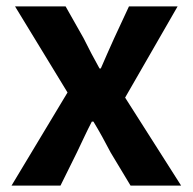

<svg xmlns="http://www.w3.org/2000/svg" viewBox="-20 -580 602 600"><path d="M16 0 191 -291 27 -560H185L241 -461Q253 -437 265.5 -413Q278 -389 291 -366H295Q305 -389 315.5 -413Q326 -437 337 -461L383 -560H535L371 -275L546 0H388L326 -103Q313 -128 299.5 -152.5Q286 -177 272 -200H267Q255 -177 243.5 -152.5Q232 -128 220 -103L169 0Z"/></svg>

Font: Noto Sans HK Thin
Style: Bold
Weight: 700
Version: Version 2.004-H2;hotconv 1.0.118;makeotfexe 2.5.65603